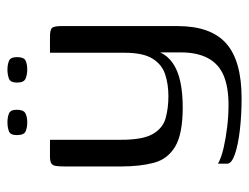

<svg xmlns="http://www.w3.org/2000/svg" viewBox="-96 -456 663 511"><g transform="rotate(-90 235.5 -200.5)"><path d="M229.7 111Q184.9 111 145 106.4Q105.1 101.7 80.3 93.1Q55.4 84.4 55.4 72.5V48.2Q71.4 57.2 97.7 63.2Q124 69.2 153.8 72.7Q183.6 76.2 211.6 76.2Q259.6 76.2 290.5 63Q321.3 49.8 336.4 21.1Q351.6 -7.5 351.6 -51.9V-105.8Q342.6 -85.8 322.9 -72.1Q303.1 -58.4 273.6 -52.1Q244.2 -45.7 204.8 -45.7Q134.2 -45.7 100.7 -65.9Q67.3 -86 57.6 -123Q48 -160 48 -209V-360.3Q48 -375.3 49.4 -383.7Q50.8 -392.1 56.4 -395.6Q62 -399 74.7 -399H119Q119 -373 119 -349.6Q119 -326.2 119 -303.8Q119 -281.4 119 -258Q119 -234.5 119 -208.5Q119 -151.5 134.6 -124.9Q150.2 -98.3 176.8 -91.1Q203.3 -83.8 234.9 -83.8Q267.3 -83.8 293.3 -92.5Q319.4 -101.1 335 -126.1Q350.6 -151.1 350.6 -200.6V-399H394Q409.1 -399 415.4 -394.7Q421.6 -390.4 421.6 -369V-59.6Q421.6 29.4 375.2 70.2Q328.9 111 229.7 111ZM305.6 -459.5Q292.4 -459.5 281.8 -463.9Q271.2 -468.3 271.2 -486.7Q271.2 -504.6 282.2 -508.4Q293.2 -512.2 305.6 -512.2Q318.5 -512.2 328.8 -508.2Q339 -504.1 339 -486.7Q339 -468.3 329.7 -463.9Q320.5 -459.5 305.6 -459.5ZM165.8 -459.5Q151.1 -459.5 141.2 -463.9Q131.4 -468.3 131.4 -487.5Q131.4 -504.6 142 -508.4Q152.6 -512.2 165.8 -512.2Q178.7 -512.2 188.8 -508.2Q198.9 -504.1 198.9 -487.5Q198.9 -469.1 189.3 -464.3Q179.7 -459.5 165.8 -459.5Z"/></g></svg>

Font: Genos Thin
Style: Regular
Weight: 100
Designer: Robert E. Leuschke
Foundry: Robert E. Leuschke
Version: Version 1.010